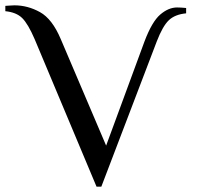

<svg xmlns="http://www.w3.org/2000/svg" viewBox="-49 -690 740 720"><path d="M649 -660V-640Q607 -636 584 -614Q561 -592 539 -535L331 10H313L81 -543Q56 -601 34 -622.5Q12 -644 -29 -648V-668Q-24 -668 -14.5 -669Q-5 -670 5 -670Q55 -670 101 -644.5Q147 -619 179 -543L349 -144L493 -535Q521 -609 552 -635.5Q583 -662 615 -662Q629 -662 649 -660Z"/></svg>

Font: Philosopher
Style: Regular
Weight: 400
Designer: Jovanny Lemonad
Foundry: Jovanny Lemonad
Version: Version 2.000